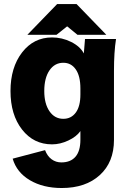

<svg xmlns="http://www.w3.org/2000/svg" viewBox="-20 -716 636 955"><path d="M379.9 -21V-64Q360.4 -36.1 319.8 -17.1Q279.3 2 238.8 2Q147 2 89.6 -71.8Q32.2 -145.5 32.2 -263.2Q32.2 -380.4 89.8 -455.1Q147.5 -529.8 238.8 -529.8Q288.6 -529.8 333.5 -507.6Q378.4 -485.4 397 -450.2Q402.8 -514.6 402.8 -522H557.1Q546.9 -457.5 546.9 -362.8V-20Q546.9 90.8 476.3 155Q405.8 219.2 287.1 219.2Q194.3 219.2 128.7 180.4Q63 141.6 43 73.2L204.1 30.8Q215.3 60.5 236.6 76.2Q257.8 91.8 285.2 91.8Q331.1 91.8 355.5 63.5Q379.9 35.2 379.9 -21ZM200.2 -263.2Q200.2 -200.2 226.1 -162.6Q252 -125 294.9 -125Q334 -125 356.9 -156Q379.9 -187 379.9 -246.1V-275.9Q379.9 -337.9 356.9 -370.8Q334 -403.8 294.9 -403.8Q252 -403.8 226.1 -366Q200.2 -328.1 200.2 -263.2ZM264.2 -695.8H360.8L508.8 -543H365.2L314 -585L261.2 -543H116.2Z"/></svg>

Font: LT Superior Black
Style: Regular
Weight: 900
Designer: Daniel Lyons
Foundry: LyonsType
Version: Version 2.005